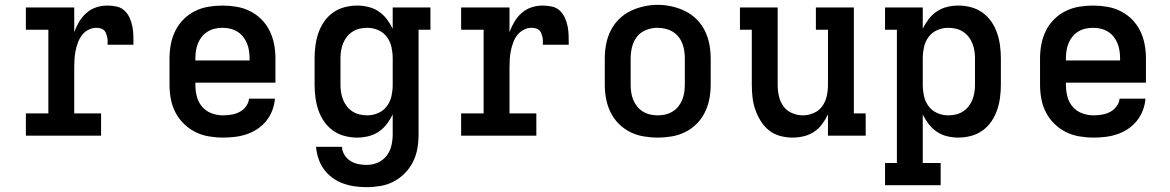

<svg xmlns="http://www.w3.org/2000/svg" viewBox="-20 -561 4840 794"><path d="M87 0V-92H180V-438H87V-530H287V-428Q295 -450 307 -470.5Q319 -491 337 -507Q355 -523 377.5 -530.5Q400 -538 424 -538Q443 -538 462 -534Q481 -530 494.5 -517.5Q508 -505 516 -487.5Q524 -470 527.5 -451.5Q531 -433 531.5 -414Q532 -395 532 -376H425Q425 -385 425 -393Q425 -401 423 -409Q421 -417 418 -424.5Q415 -432 409 -437Q403 -442 394.5 -444Q386 -446 378 -446Q361 -446 345 -437.5Q329 -429 318.5 -415Q308 -401 302 -384.5Q296 -368 292.5 -350.5Q289 -333 288 -315.5Q287 -298 287 -281V-92H398V0Z M902 8Q873 8 843.5 3Q814 -2 788 -15Q762 -28 740.5 -49Q719 -70 705.5 -96Q692 -122 686.5 -151.5Q681 -181 681 -210V-320Q681 -349 686.5 -378Q692 -407 705 -433.5Q718 -460 739 -481Q760 -502 786 -515Q812 -528 841.5 -533Q871 -538 900 -538Q929 -538 958.5 -533Q988 -528 1014 -515Q1040 -502 1061 -481Q1082 -460 1095 -433.5Q1108 -407 1113.5 -378Q1119 -349 1119 -320V-219H788V-210Q788 -186 794 -162Q800 -138 816 -119.5Q832 -101 855 -92.5Q878 -84 902 -84Q920 -84 937.5 -87Q955 -90 970.5 -98Q986 -106 997 -120.5Q1008 -135 1010 -153H1117Q1115 -128 1106 -104.5Q1097 -81 1081.5 -61.5Q1066 -42 1045 -28Q1024 -14 1000.5 -6Q977 2 952 5Q927 8 902 8ZM1012 -311V-320Q1012 -336 1009.5 -352Q1007 -368 1001 -382.5Q995 -397 985 -409.5Q975 -422 961 -430.5Q947 -439 931.5 -442.5Q916 -446 900 -446Q884 -446 868.5 -442.5Q853 -439 839 -430.5Q825 -422 815 -409.5Q805 -397 799 -382.5Q793 -368 790.5 -352Q788 -336 788 -320V-311Z M1496 213Q1471 213 1446.5 209.5Q1422 206 1398.5 197.5Q1375 189 1354.5 174Q1334 159 1319.5 139Q1305 119 1297 95Q1289 71 1287 46H1394Q1395 64 1404.5 79.5Q1414 95 1429 104.5Q1444 114 1461.5 117.5Q1479 121 1496 121Q1520 121 1542 111.5Q1564 102 1578.5 83.5Q1593 65 1598.5 41.5Q1604 18 1604 -5V-88Q1594 -67 1579.5 -48Q1565 -29 1545.5 -16Q1526 -3 1503 2.5Q1480 8 1456 8Q1430 8 1404 1Q1378 -6 1356.5 -21.5Q1335 -37 1320 -59Q1305 -81 1296.5 -106Q1288 -131 1284.5 -157.5Q1281 -184 1281 -210V-320Q1281 -346 1284.5 -372.5Q1288 -399 1296.5 -424Q1305 -449 1320 -471Q1335 -493 1356.5 -508.5Q1378 -524 1404 -531Q1430 -538 1456 -538Q1480 -538 1503 -532.5Q1526 -527 1545.5 -514Q1565 -501 1579.5 -482Q1594 -463 1604 -442V-530H1760V-438H1711V-5Q1711 24 1706 53Q1701 82 1688 108Q1675 134 1654.5 155Q1634 176 1608.5 189.5Q1583 203 1554 208Q1525 213 1496 213ZM1499 -84Q1522 -84 1544 -93.5Q1566 -103 1580 -122Q1594 -141 1599 -164Q1604 -187 1604 -210V-320Q1604 -343 1599 -366Q1594 -389 1580 -408Q1566 -427 1544 -436.5Q1522 -446 1499 -446Q1483 -446 1467.5 -442.5Q1452 -439 1438.5 -430.5Q1425 -422 1415 -409.5Q1405 -397 1399 -382Q1393 -367 1390.5 -351.5Q1388 -336 1388 -320V-210Q1388 -194 1390.5 -178.5Q1393 -163 1399 -148Q1405 -133 1415 -120.5Q1425 -108 1438.5 -99.5Q1452 -91 1467.5 -87.5Q1483 -84 1499 -84Z M1887 0V-92H1980V-438H1887V-530H2087V-428Q2095 -450 2107 -470.5Q2119 -491 2137 -507Q2155 -523 2177.5 -530.5Q2200 -538 2224 -538Q2243 -538 2262 -534Q2281 -530 2294.5 -517.5Q2308 -505 2316 -487.5Q2324 -470 2327.5 -451.5Q2331 -433 2331.5 -414Q2332 -395 2332 -376H2225Q2225 -385 2225 -393Q2225 -401 2223 -409Q2221 -417 2218 -424.5Q2215 -432 2209 -437Q2203 -442 2194.5 -444Q2186 -446 2178 -446Q2161 -446 2145 -437.5Q2129 -429 2118.5 -415Q2108 -401 2102 -384.5Q2096 -368 2092.5 -350.5Q2089 -333 2088 -315.5Q2087 -298 2087 -281V-92H2198V0Z M2700 8Q2671 8 2641.5 3Q2612 -2 2586 -15Q2560 -28 2539 -49Q2518 -70 2505 -96.5Q2492 -123 2486.5 -152Q2481 -181 2481 -210V-320Q2481 -349 2486.5 -378Q2492 -407 2505 -433.5Q2518 -460 2539 -481Q2560 -502 2586.5 -515Q2613 -528 2642 -534.5Q2671 -541 2700 -541Q2729 -541 2758 -534.5Q2787 -528 2813.5 -515Q2840 -502 2861 -481Q2882 -460 2895 -433.5Q2908 -407 2913.5 -378Q2919 -349 2919 -320V-210Q2919 -181 2913.5 -152Q2908 -123 2895 -96.5Q2882 -70 2861 -49Q2840 -28 2814 -15Q2788 -2 2758.5 3Q2729 8 2700 8ZM2700 -84Q2716 -84 2731.5 -87.5Q2747 -91 2761 -99.5Q2775 -108 2785 -120.5Q2795 -133 2801 -147.5Q2807 -162 2809.5 -178Q2812 -194 2812 -210V-320Q2812 -336 2809.5 -352Q2807 -368 2801 -383Q2795 -398 2784.5 -410.5Q2774 -423 2760 -431Q2746 -439 2730 -442.5Q2714 -446 2698 -446Q2675 -446 2652 -437Q2629 -428 2614.5 -409.5Q2600 -391 2594 -367.5Q2588 -344 2588 -320V-210Q2588 -194 2590.5 -178Q2593 -162 2599 -147.5Q2605 -133 2615 -120.5Q2625 -108 2639 -99.5Q2653 -91 2668.5 -87.5Q2684 -84 2700 -84Z M3257 8Q3231 8 3205.5 1Q3180 -6 3160 -22Q3140 -38 3126 -60.5Q3112 -83 3103.5 -107.5Q3095 -132 3092 -158Q3089 -184 3089 -210V-438H3040V-530H3196V-210Q3196 -187 3201 -164Q3206 -141 3219.5 -122Q3233 -103 3255 -93.5Q3277 -84 3300 -84Q3323 -84 3345 -93.5Q3367 -103 3380.5 -122Q3394 -141 3399 -164Q3404 -187 3404 -210V-438H3354V-530H3511V-92H3560V0H3404V-88Q3394 -67 3380 -48Q3366 -29 3346.5 -16Q3327 -3 3304 2.5Q3281 8 3257 8Z M3640 205V113H3689V-438H3640V-530H3796V-442Q3806 -463 3820.5 -482Q3835 -501 3854.5 -514Q3874 -527 3897 -532.5Q3920 -538 3944 -538Q3970 -538 3996 -531Q4022 -524 4043.5 -508.5Q4065 -493 4080 -471Q4095 -449 4103.5 -424Q4112 -399 4115.5 -372.5Q4119 -346 4119 -320V-210Q4119 -184 4115.5 -157.5Q4112 -131 4103.5 -106Q4095 -81 4080 -59Q4065 -37 4043.5 -21.5Q4022 -6 3996 1Q3970 8 3944 8Q3920 8 3897 2.5Q3874 -3 3854.5 -16Q3835 -29 3820.5 -48Q3806 -67 3796 -88V113H3870V205ZM3901 -84Q3917 -84 3932.5 -87.5Q3948 -91 3961.5 -99.5Q3975 -108 3985 -120.5Q3995 -133 4001 -148Q4007 -163 4009.5 -178.5Q4012 -194 4012 -210V-320Q4012 -336 4009.5 -351.5Q4007 -367 4001 -382Q3995 -397 3985 -409.5Q3975 -422 3961.5 -430.5Q3948 -439 3932.5 -442.5Q3917 -446 3901 -446Q3878 -446 3856 -436.5Q3834 -427 3820 -408Q3806 -389 3801 -366Q3796 -343 3796 -320V-210Q3796 -187 3801 -164Q3806 -141 3820 -122Q3834 -103 3856 -93.5Q3878 -84 3901 -84Z M4502 8Q4473 8 4443.5 3Q4414 -2 4388 -15Q4362 -28 4340.5 -49Q4319 -70 4305.5 -96Q4292 -122 4286.5 -151.5Q4281 -181 4281 -210V-320Q4281 -349 4286.5 -378Q4292 -407 4305 -433.5Q4318 -460 4339 -481Q4360 -502 4386 -515Q4412 -528 4441.5 -533Q4471 -538 4500 -538Q4529 -538 4558.5 -533Q4588 -528 4614 -515Q4640 -502 4661 -481Q4682 -460 4695 -433.5Q4708 -407 4713.5 -378Q4719 -349 4719 -320V-219H4388V-210Q4388 -186 4394 -162Q4400 -138 4416 -119.5Q4432 -101 4455 -92.5Q4478 -84 4502 -84Q4520 -84 4537.5 -87Q4555 -90 4570.5 -98Q4586 -106 4597 -120.5Q4608 -135 4610 -153H4717Q4715 -128 4706 -104.5Q4697 -81 4681.5 -61.5Q4666 -42 4645 -28Q4624 -14 4600.5 -6Q4577 2 4552 5Q4527 8 4502 8ZM4612 -311V-320Q4612 -336 4609.5 -352Q4607 -368 4601 -382.5Q4595 -397 4585 -409.5Q4575 -422 4561 -430.5Q4547 -439 4531.5 -442.5Q4516 -446 4500 -446Q4484 -446 4468.5 -442.5Q4453 -439 4439 -430.5Q4425 -422 4415 -409.5Q4405 -397 4399 -382.5Q4393 -368 4390.5 -352Q4388 -336 4388 -320V-311Z"/></svg>

Font: Iosevka Curly Slab SmBdEx
Style: Regular
Weight: 600
Width: 7
Monospace: yes
Designer: Belleve Invis
Foundry: Belleve Invis
Version: Version 11.1.0; ttfautohint (v1.8.3)